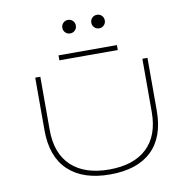

<svg xmlns="http://www.w3.org/2000/svg" viewBox="-106 -1142 1262 1260"><g transform="rotate(-10 525.0 -512.5)"><path d="M461 -959Q448 -946 429 -946Q410 -946 397 -959Q384 -972 384 -991Q384 -1010 397 -1023Q410 -1036 429 -1036Q448 -1036 461 -1023Q474 -1010 474 -991Q474 -972 461 -959ZM654 -959Q641 -946 622 -946Q603 -946 590 -959Q577 -972 577 -991Q577 -1010 590 -1023Q603 -1036 622 -1036Q641 -1036 654 -1023Q667 -1010 667 -991Q667 -972 654 -959ZM328 -817.5H717V-784.5H328ZM527 11Q347 11 249.5 -81Q152 -173 152 -349V-700H186V-346Q186 -188.5 275 -105.2Q364 -22 527 -22Q690 -22 778 -105Q866 -188 866 -346V-700H900V-349Q900 -172 804 -80.5Q708 11 527 11Z"/></g></svg>

Font: League Mono Extended Thin
Style: Regular
Weight: 100
Width: 9
Designer: Tyler Finck
Foundry: The League of Moveable Type / Tyler Finck
Version: Version 2.210